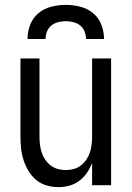

<svg xmlns="http://www.w3.org/2000/svg" viewBox="-20 -760 540 788"><path d="M220 8Q195 8 171 1Q147 -6 128.5 -21.5Q110 -37 97 -58.5Q84 -80 76.5 -103.5Q69 -127 66.5 -151.5Q64 -176 64 -200V-520H142V-200Q142 -183 144 -166.5Q146 -150 151 -134.5Q156 -119 165.5 -105Q175 -91 188 -81Q201 -71 217 -66.5Q233 -62 250 -62Q267 -62 283 -66.5Q299 -71 312 -81Q325 -91 334.5 -105Q344 -119 349 -134.5Q354 -150 356 -166.5Q358 -183 358 -200V-520H436V0H358V-91Q350 -70 337 -51Q324 -32 305.5 -18Q287 -4 264.5 2Q242 8 220 8ZM93 -600Q93 -630 104 -658.5Q115 -687 138 -706Q161 -725 190.5 -732.5Q220 -740 250 -740Q280 -740 309.5 -732.5Q339 -725 362 -706Q385 -687 396 -658.5Q407 -630 407 -600H333Q333 -616 327 -631Q321 -646 309 -655.5Q297 -665 281.5 -669Q266 -673 250 -673Q234 -673 218.5 -669Q203 -665 191 -655.5Q179 -646 173 -631Q167 -616 167 -600Z"/></svg>

Font: Iosevka SS04
Style: Regular
Weight: 400
Monospace: yes
Designer: Belleve Invis
Foundry: Belleve Invis
Version: Version 19.0.0; ttfautohint (v1.8.4)